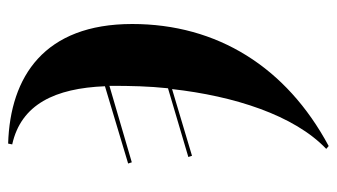

<svg xmlns="http://www.w3.org/2000/svg" viewBox="-198 -386 828 472"><g transform="rotate(-90 216.0 -150.0)"><path d="M86 238 93 244C287 140 393 -30 393 -239C393 -455 264 -539 99 -544L97 -534C196 -512 235 -428 240 -306L50 -249L53 -240L241 -295C241 -240 240 -199 235 -151L66 -101L69 -92L233 -141C216 11 169 159 86 238Z"/></g></svg>

Font: Noto Serif Display
Style: Bold Italic
Weight: 700
Italic angle: -12°
Designer: Monotype Design Team
Foundry: Monotype Imaging Inc.
Version: Version 2.009